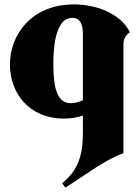

<svg xmlns="http://www.w3.org/2000/svg" viewBox="-20 -528 634 871"><path d="M356 -4V73C356 175 336 243 262 303L276 323C354 276 453 197 540 167V-327C540 -350 549 -367 569 -382C530 -462 424 -508 316 -508C121 -508 25 -369 25 -235C25 -110 108 10 271 10C302 10 332 5 356 -4ZM356 -371V-73C335 -64 317 -60 301 -60C240 -60 222 -127 222 -237C222 -374 252 -447 307 -447C342 -447 356 -422 356 -371Z"/></svg>

Font: Sinistre Bold
Style: Regular
Weight: 900
Designer: Jules Durand
Foundry: Collletttivo
Version: Version 69.420;Glyphs 3.2 (3217)